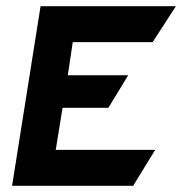

<svg xmlns="http://www.w3.org/2000/svg" viewBox="-20 -600 588 620"><path d="M19 0H410L481 -116H160L182 -252H330L394 -357H199L215 -464H473L548 -580H111Z"/></svg>

Font: Charger Sport
Style: UltNrwObl
Weight: 1000
Designer: Jasper
Foundry: Cannot Into Space Fonts
Version: Version 1.1